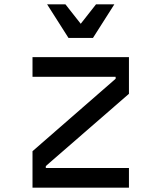

<svg xmlns="http://www.w3.org/2000/svg" viewBox="-20 -860 740 880"><path d="M129 -598H571V-430L190 -99V-90H571V0H129V-167L510 -499V-508H129ZM504 -840 406 -686H294L196 -840H280L350 -751L420 -840Z"/></svg>

Font: Martian Mono Light
Style: Regular
Weight: 300
Monospace: yes
Designer: Roman Shamin
Foundry: Evil Martians
Version: Version 1.000; ttfautohint (v1.8.4.7-5d5b)